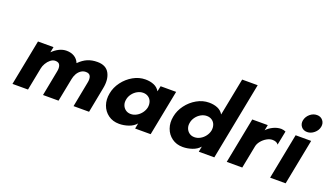

<svg xmlns="http://www.w3.org/2000/svg" viewBox="-69 -1242 2998 1743"><g transform="rotate(20 1429.5 -370.0)"><path d="M176 -441H326L315 -387Q345 -417 379.5 -434Q414 -451 450 -451Q493 -451 525 -432Q557 -413 572 -376Q612 -416 653.5 -433.5Q695 -451 748 -451Q831 -451 863 -392.5Q895 -334 877 -244L830 0H680L727 -244Q735 -281 725 -305.5Q715 -330 680 -330Q653 -330 631.5 -314.5Q610 -299 597 -275Q584 -251 579 -224L535 0H385L432 -244Q440 -281 430 -305.5Q420 -330 385 -330Q361 -330 339 -312.5Q317 -295 302 -269Q287 -243 283 -220L240 0H90Z M948 -220Q959 -281 998.5 -334Q1038 -387 1094.5 -419Q1151 -451 1212 -451Q1258 -451 1294 -436Q1330 -421 1350 -387L1361 -440H1511L1425 0H1275L1285 -53Q1258 -21 1213 -5.5Q1168 10 1122 10Q1061 10 1017 -22Q973 -54 954.5 -106.5Q936 -159 948 -220ZM1318 -220Q1323 -249 1314.5 -274.5Q1306 -300 1284.5 -315Q1263 -330 1234 -330Q1205 -330 1178 -315Q1151 -300 1132 -274.5Q1113 -249 1108 -220Q1102 -191 1111 -166Q1120 -141 1141 -125.5Q1162 -110 1191 -110Q1220 -110 1247 -125Q1274 -140 1293 -165.5Q1312 -191 1318 -220Z M1563 -220Q1574 -281 1613.5 -334Q1653 -387 1709.5 -419Q1766 -451 1827 -451Q1873 -451 1909 -436Q1945 -421 1965 -387L2036 -750H2186L2040 0H1890L1900 -53Q1873 -21 1828 -5.5Q1783 10 1737 10Q1676 10 1632 -22Q1588 -54 1569.5 -106.5Q1551 -159 1563 -220ZM1933 -220Q1938 -249 1929.5 -274.5Q1921 -300 1899.5 -315Q1878 -330 1849 -330Q1820 -330 1793 -315Q1766 -300 1747 -274.5Q1728 -249 1723 -220Q1717 -191 1726 -166Q1735 -141 1756 -125.5Q1777 -110 1806 -110Q1835 -110 1862 -125Q1889 -140 1908 -165.5Q1927 -191 1933 -220Z M2246 -441H2396L2385 -387Q2409 -414 2447 -432.5Q2485 -451 2524 -451Q2534 -451 2546.5 -448Q2559 -445 2567 -441L2540 -305Q2532 -318 2517 -324Q2502 -330 2483 -330Q2456 -330 2427.5 -313.5Q2399 -297 2378.5 -271.5Q2358 -246 2353 -220L2310 0H2160Z M2665 -441H2815L2729 0H2579ZM2681 -592Q2689 -629 2719 -654.5Q2749 -680 2786 -680Q2822 -680 2843 -654Q2864 -628 2857 -592Q2850 -556 2819 -530Q2788 -504 2752 -504Q2715 -504 2694.5 -530Q2674 -556 2681 -592Z"/></g></svg>

Font: Teachers[wght] Italic
Style: Regular
Weight: 400
Designer: Alfredo Marco Pradil & Chank Diesel
Version: Version 1.000;Glyphs 3.1.2 (3151)